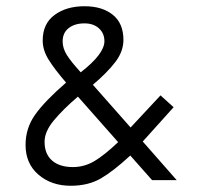

<svg xmlns="http://www.w3.org/2000/svg" viewBox="-20 -578 635 616"><path d="M398 -79Q344 -29 303.5 -5.5Q263 18 207 18Q145 18 103.5 -17.5Q62 -53 62 -113Q62 -167 93 -210.5Q124 -254 192 -313Q155 -356 136 -386.5Q117 -417 117 -448Q117 -502 155 -530Q193 -558 251 -558Q308 -558 342 -530.5Q376 -503 376 -450Q376 -413 350 -379Q324 -345 278 -306L399 -169L495 -272L537 -234L438 -124L547 0H468ZM181 -445Q181 -423 194.5 -401.5Q208 -380 239 -346Q315 -405 315 -446Q315 -471 297.5 -487Q280 -503 251 -503Q220 -503 200.5 -488Q181 -473 181 -445ZM359 -122 230 -268Q183 -228 153 -192Q123 -156 123 -123Q123 -84 147 -63Q171 -42 214 -42Q251 -42 283.5 -61.5Q316 -81 359 -122Z"/></svg>

Font: Cambay Devanagari
Style: Regular
Weight: 400
Designer: Pooja Saxena
Foundry: Pooja Saxena
Version: Version 1.180;PS 001.180;hotconv 1.0.70;makeotf.lib2.5.58329